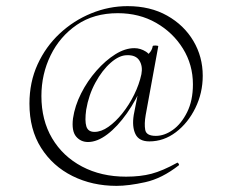

<svg xmlns="http://www.w3.org/2000/svg" viewBox="-20 -511 757 626"><path d="M416 -136 434 -228 448 -241Q425 -186 394 -142Q363 -98 330 -73Q297 -48 267 -48Q243 -48 228 -66Q213 -84 218 -125Q224 -166 244.5 -206.5Q265 -247 294.5 -280.5Q324 -314 356 -334Q388 -354 418 -354Q438 -354 456 -342.5Q474 -331 476 -305L447 -324Q455 -326 465.5 -336.5Q476 -347 478 -361Q480 -363 488.5 -362.5Q497 -362 496 -360L455 -136Q450 -107 453.5 -87.5Q457 -68 488 -68Q516 -68 543.5 -87.5Q571 -107 590 -145Q609 -183 609 -236Q609 -300 576.5 -352.5Q544 -405 489 -436.5Q434 -468 364 -468Q286 -468 230.5 -430Q175 -392 145 -330.5Q115 -269 115 -198Q115 -119 150 -60Q185 -1 247.5 32Q310 65 391 65Q438 65 474 55.5Q510 46 557 20Q559 18 562 22Q565 26 563 28Q508 71 453.5 83Q399 95 360 95Q281 95 216.5 63Q152 31 114 -29Q76 -89 76 -173Q76 -243 102.5 -301Q129 -359 174.5 -401.5Q220 -444 277.5 -467.5Q335 -491 396 -491Q470 -491 525 -460Q580 -429 610.5 -377.5Q641 -326 641 -264Q641 -208 617 -159Q593 -110 553.5 -80Q514 -50 467 -50Q433 -50 421.5 -74Q410 -98 416 -136ZM288 -81Q310 -81 333.5 -97.5Q357 -114 379 -141.5Q401 -169 417.5 -202.5Q434 -236 441 -269Q446 -295 434.5 -313.5Q423 -332 394 -331Q369 -331 341 -306.5Q313 -282 291 -241.5Q269 -201 261 -153Q256 -117 261.5 -99Q267 -81 288 -81Z"/></svg>

Font: Cormorant Infant Light
Style: Regular
Weight: 300
Designer: Christian Thalmann (Catharsis Fonts)
Foundry: Catharsis Fonts
Version: Version 4.001